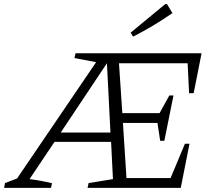

<svg xmlns="http://www.w3.org/2000/svg" viewBox="-52 -903 1023 923"><path d="M-32 0 -28 -23 30 -45 410 -604 306 -624 311 -647H917L879 -455H857L850 -599H520L536 -359H715L762 -444H782L738 -226H718L705 -312H539L556 -47H768L837 -212H859L817 0H369L374 -23L491 -42L482 -221H210L90 -42Q146 -35 198 -22L193 0ZM240 -266H479L462 -599ZM588 -727 576 -746 742 -883H751L777 -840Q732 -809 685.5 -781Q639 -753 588 -727Z"/></svg>

Font: Piazzolla SC Light
Style: Italic
Weight: 300
Italic angle: -11.3°
Designer: Juan Pablo del Peral
Foundry: Huerta Tipografica
Version: Version 1.330